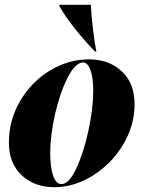

<svg xmlns="http://www.w3.org/2000/svg" viewBox="-20 -767 596 799"><path d="M206 12Q123 12 70 -38Q17 -88 17 -173Q17 -267 64 -347Q111 -427 188 -473.5Q265 -520 350 -520Q433 -520 486.5 -470.5Q540 -421 540 -333Q540 -244 492 -164.5Q444 -85 366.5 -36.5Q289 12 206 12ZM236 -1Q267 -1 297.5 -66Q328 -131 348 -223.5Q368 -316 368 -389Q368 -443 356.5 -475Q345 -507 326 -507Q294 -507 262 -445Q230 -383 209.5 -293.5Q189 -204 189 -130Q189 -71 201 -36Q213 -1 236 -1ZM227 -742V-747H358Q360 -704 367 -645.5Q374 -587 381 -552H376Q332 -597 290 -650Q248 -703 227 -742Z"/></svg>

Font: Nyght Serif Dark Italic
Style: Regular
Weight: 800
Italic angle: -16°
Designer: Maksym Kobuzan
Version: Version 0.400